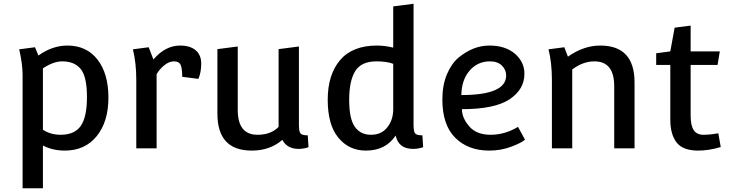

<svg xmlns="http://www.w3.org/2000/svg" viewBox="-20 -788 3889 1020"><path d="M100 212V-391Q100 -447 82 -526L166 -537L184 -493Q258 -546 338 -546Q440 -546 498 -471.5Q556 -397 556 -269.5Q556 -142 494 -65Q432 12 324 12Q259 12 208 -15V212ZM311 -462Q264 -462 208 -425V-99Q248 -72 302 -72Q376 -72 409 -119Q442 -166 442 -273Q442 -380 409 -421Q376 -462 311 -462Z M704 -364Q704 -454 686 -526L770 -537L795 -472Q858 -546 937 -546Q990 -546 1019.5 -521Q1049 -496 1049 -450Q1049 -404 1034 -369L948 -380Q948 -425 939.5 -443.5Q931 -462 904.5 -462Q878 -462 852.5 -441Q827 -420 812 -394V0H704Z M1568 -541V-125Q1568 -89 1576.5 -79Q1585 -69 1615 -69L1619 -6Q1594 3 1566 3Q1505 3 1480 -45Q1415 12 1317 12Q1135 12 1135 -184V-527L1243 -541V-204Q1243 -72 1348 -72Q1420 -72 1460 -114V-527Z M2177 -768V-125Q2177 -89 2185.5 -79Q2194 -69 2224 -69L2228 -6Q2203 3 2175 3Q2097 3 2082 -68Q2029 12 1924 12Q1834 12 1777.5 -56.5Q1721 -125 1721 -258Q1721 -391 1786.5 -468.5Q1852 -546 1983 -546Q2023 -546 2069 -535V-754ZM2069 -207V-449Q2035 -462 1980 -462Q1899 -462 1867 -410Q1835 -358 1835 -257.5Q1835 -157 1865 -114.5Q1895 -72 1951 -72Q2007 -72 2038 -112Q2069 -152 2069 -207Z M2732 -114 2769 -46Q2752 -30 2697 -9Q2642 12 2579 12Q2467 12 2398.5 -56Q2330 -124 2330 -260Q2330 -335 2354 -392.5Q2378 -450 2416 -482Q2494 -546 2579.5 -546Q2665 -546 2715.5 -502.5Q2766 -459 2766 -396Q2766 -313 2687 -260.5Q2608 -208 2434 -208Q2434 -162 2472.5 -117Q2511 -72 2586.5 -72Q2662 -72 2732 -114ZM2669 -387Q2669 -417 2646.5 -439.5Q2624 -462 2583 -462Q2517 -462 2474.5 -412.5Q2432 -363 2431 -283Q2669 -283 2669 -387Z M2912 -364Q2912 -454 2894 -526L2978 -537L2997 -487Q3081 -546 3169 -546Q3351 -546 3351 -350V0H3243V-330Q3243 -462 3138 -462Q3077 -462 3020 -419V0H2912Z M3564 -641 3649 -652V-515H3804L3792 -443H3649V-175Q3649 -121 3665.5 -96.5Q3682 -72 3717 -72Q3752 -72 3796 -80L3809 -7Q3747 12 3689 12Q3608 12 3574.5 -31Q3541 -74 3541 -153V-443H3466V-505L3541 -515Z"/></svg>

Font: Convergence
Style: Regular
Weight: 400
Designer: Nicolas Silva and John Vargas
Foundry: Nicolas Silva and Jonh Vargas
Version: Version 1.002